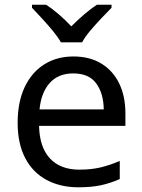

<svg xmlns="http://www.w3.org/2000/svg" viewBox="-20 -786 604 816"><path d="M292 -546Q361 -546 410.5 -516Q460 -486 486.5 -431.5Q513 -377 513 -304V-251H146Q148 -160 192.5 -112.5Q237 -65 317 -65Q368 -65 407.5 -74.5Q447 -84 489 -102V-25Q448 -7 408 1.5Q368 10 313 10Q237 10 178.5 -21Q120 -52 87.5 -113.5Q55 -175 55 -264Q55 -352 84.5 -415Q114 -478 167.5 -512Q221 -546 292 -546ZM291 -474Q228 -474 191.5 -433.5Q155 -393 148 -321H421Q420 -389 389 -431.5Q358 -474 291 -474ZM239 -606Q226 -629 204 -655.5Q182 -682 158 -708Q134 -734 116 -753V-766H176Q202 -749 230 -725Q258 -701 283 -674Q310 -701 338 -725Q366 -749 392 -766H454V-753Q435 -734 410.5 -708Q386 -682 363.5 -655.5Q341 -629 329 -606Z"/></svg>

Font: Noto Sans Sundanese
Style: Regular
Weight: 400
Designer: Monotype Design Team (Regular), Sérgio L. Martins (other weights)
Foundry: Monotype Imaging Inc.
Version: Version 2.003